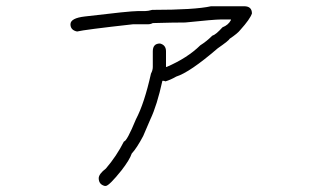

<svg xmlns="http://www.w3.org/2000/svg" viewBox="-20 -451 1040 624"><path d="M773.4 -430.7Q798.8 -430.7 798.8 -407.2Q792.5 -388.7 761.7 -354.5Q752.4 -342.3 726.6 -325.2Q724.1 -319.3 687.5 -293.9Q596.7 -215.8 552.7 -202.1Q534.2 -191.4 517.6 -186.5Q514.2 -188.5 509.8 -188.5H507.8Q490.2 -108.4 468.8 -63.5L445.3 -8.8Q424.3 30.8 408.2 47.9Q401.4 68.4 375 102.5Q335.4 151.9 324.2 153.3H320.3Q300.8 148.4 300.8 127.9Q301.3 114.3 324.2 96.7Q358.9 56.2 382.8 8.8Q392.1 8.8 421.9 -63.5Q449.2 -115.2 470.7 -211.9Q476.6 -222.7 476.6 -233.4V-284.2Q476.6 -309.6 500 -309.6Q519.5 -304.7 519.5 -284.2V-233.4H521.5Q589.4 -262.7 630.9 -303.7Q651.9 -316.9 669.9 -335Q681.2 -337.9 703.1 -362.3Q722.2 -369.6 730.5 -385.7V-387.7H697.3Q676.8 -387.7 582 -377.9Q543.9 -377.9 476.6 -376Q469.2 -372.1 460.9 -372.1H412.1Q253.9 -354.5 230.5 -348.6Q209 -353 209 -372.1Q209 -392.1 255.9 -397.5Q401.9 -415 427.7 -415H451.2Q460.9 -415 474.6 -418.9Q612.8 -418.9 666 -430.7Z"/></svg>

Font: CEF Fonts CJK Mono
Style: Regular
Weight: 400
Designer: PartyBoss (派对大魔王)
Version: Release 2.25